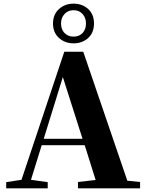

<svg xmlns="http://www.w3.org/2000/svg" viewBox="-20 -1034 801 1054"><path d="M14 0V-34L98 -47L333 -750H437L679 -42L749 -35V0H408V-35L505 -46L445 -237H209L150 -47L242 -34V0ZM384 -796Q337 -796 304 -825.5Q271 -855 271 -905Q271 -955 304 -984.5Q337 -1014 384 -1014Q431 -1014 463.5 -985Q496 -956 496 -905Q496 -854 463.5 -825Q431 -796 384 -796ZM433 -272 325 -611 220 -272ZM384 -833Q415 -833 433.5 -853Q452 -873 452 -905Q452 -936 433.5 -957Q415 -978 384 -978Q353 -978 334 -957Q315 -936 315 -905Q315 -873 334 -853Q353 -833 384 -833Z"/></svg>

Font: Early Summer Mincho Heavy
Style: Regular
Weight: 900
Designer: GuiWonder
Version: Version 1.002